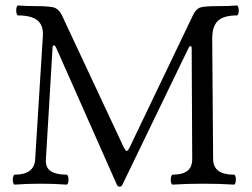

<svg xmlns="http://www.w3.org/2000/svg" viewBox="-20 -686 942 717"><path d="M416 2.9 189.5 -508.3Q185.5 -516.6 181.2 -516.6Q177.2 -516.6 176.3 -508.3L151.4 -90.8Q149.4 -59.6 169.9 -46.6Q190.4 -33.7 228.5 -33.7Q231.9 -33.7 233.9 -28.3Q235.8 -22.9 235.8 -15.6Q235.8 -7.8 233.9 -2.2Q231.9 3.4 228.5 3.4Q183.6 0 131.8 0Q79.6 0 34.7 3.4Q31.7 3.4 29.8 -2Q27.8 -7.3 27.8 -14.6Q27.8 -22 29.8 -27.8Q31.7 -33.7 34.7 -33.7Q107.9 -33.7 111.3 -90.8L140.1 -551.8Q142.6 -591.3 119.9 -609.9Q97.2 -628.4 47.4 -628.4Q44.4 -628.4 42.5 -634.3Q40.5 -640.1 40.5 -647.5Q40.5 -654.8 42.5 -660.2Q44.4 -665.5 47.4 -665.5Q77.6 -663.1 120.6 -663.1Q141.6 -663.1 160.6 -661.4Q179.7 -659.7 187 -655.8Q202.6 -647.5 211.9 -627.4L442.4 -135.3Q449.2 -122.1 453.1 -122.1Q457.5 -122.1 464.4 -136.2L701.2 -630.4Q712.4 -653.3 728.5 -658.2Q744.6 -663.1 793 -663.1Q834.5 -663.1 864.3 -665.5Q867.7 -665.5 869.6 -660.2Q871.6 -654.8 871.6 -647.5Q871.6 -639.6 869.6 -634Q867.7 -628.4 864.3 -628.4Q814.9 -628.4 793.5 -607.9Q772 -587.4 772.5 -540L775.9 -90.8Q776.9 -33.7 853.5 -33.7Q856.9 -33.7 858.9 -28.3Q860.8 -22.9 860.8 -15.6Q860.8 -7.8 858.9 -2.2Q856.9 3.4 853.5 3.4Q800.3 0 739.3 0Q678.2 0 625 3.4Q621.6 3.4 619.6 -2Q617.7 -7.3 617.7 -14.6Q617.7 -22.5 619.6 -28.1Q621.6 -33.7 625 -33.7Q697.8 -33.7 697.8 -90.8L695.8 -507.3Q695.8 -513.7 691.4 -513.7Q687.5 -513.7 684.6 -507.8L437.5 2.9Q433.6 11.2 426.8 11.2Q419.9 11.2 416 2.9Z"/></svg>

Font: JuniusX
Style: Regular
Weight: 400
Designer: Peter S. Baker
Foundry: Briery Creek Software
Version: Version 1.004